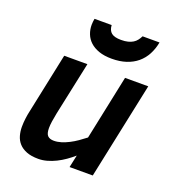

<svg xmlns="http://www.w3.org/2000/svg" viewBox="-137 -839 855 957"><g transform="rotate(20 291.0 -361.0)"><path d="M244.1 -512.2 184.1 -230Q178.7 -203.6 175.8 -183.3Q172.9 -163.1 172.9 -147.9Q172.9 -118.7 183.8 -107.4Q194.8 -96.2 216.8 -96.2Q235.8 -96.2 255.6 -102.3Q275.4 -108.4 295.4 -118.7Q315.4 -128.9 334.7 -142.3Q354 -155.8 372.1 -169.9L443.8 -512.2H566.9L459 0H335.9L350.1 -65.9Q331.1 -49.3 310.1 -34.7Q289.1 -20 266.8 -9Q244.6 2 221.4 8.5Q198.2 15.1 174.8 15.1Q137.2 15.1 112.1 5.1Q86.9 -4.9 71.8 -21.7Q56.6 -38.6 50.3 -60.8Q43.9 -83 43.9 -106.9Q43.9 -129.9 46.9 -152.3Q49.8 -174.8 53.2 -189L121.1 -512.2ZM544.9 -736.8Q538.1 -700.7 522.5 -671.4Q506.8 -642.1 482.2 -621.6Q457.5 -601.1 424.1 -590.1Q390.6 -579.1 348.1 -579.1Q308.6 -579.1 280 -589.1Q251.5 -599.1 232.9 -616.2Q214.4 -633.3 205.6 -656Q196.8 -678.7 196.8 -704.1Q196.8 -712.4 197.8 -720.5Q198.7 -728.5 200.2 -736.8H291Q292.5 -709 308.6 -696Q324.7 -683.1 359.9 -683.1Q380.9 -683.1 396.2 -687Q411.6 -690.9 422.6 -697.8Q433.6 -704.6 441.4 -714.6Q449.2 -724.6 455.1 -736.8Z"/></g></svg>

Font: Clear Sans
Style: Bold Italic
Weight: 700
Italic angle: -12°
Foundry: Intel Corporation
Version: Version 1.00